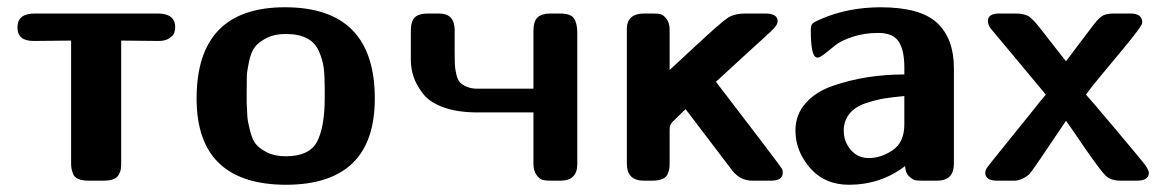

<svg xmlns="http://www.w3.org/2000/svg" viewBox="-20 -495 3194 526"><path d="M27.8 -419.9Q27.8 -458 75.2 -458H412.1Q460 -458 460 -419.9Q460 -413.1 457.5 -405.5Q455.1 -397.9 444.1 -390.4Q433.1 -382.8 415 -382.8Q332 -383.8 312 -383.8V-51.8Q312 -38.6 311 -31.7Q310.1 -24.9 305.4 -16.4Q300.8 -7.8 290.3 -3.9Q279.8 0 262.2 0H224.1Q206.1 0 195.1 -4.4Q184.1 -8.8 180.4 -18.3Q176.8 -27.8 175.8 -33.4Q174.8 -39.1 174.8 -47.9V-383.8Q154.8 -383.8 71.8 -382.8Q27.8 -382.8 27.8 -419.9Z M518.6 -225.1Q518.6 -475.1 760.7 -475.1Q1006.8 -475.1 1006.8 -225.1Q1006.8 10.7 763.7 11.2Q518.6 10.7 518.6 -225.1ZM655.8 -213.9Q656.7 -188 657.7 -175Q658.7 -162.1 664.8 -137.5Q670.9 -112.8 680.9 -100.3Q690.9 -87.9 711.9 -77.4Q732.9 -66.9 762.7 -66.9Q827.6 -66.9 848.6 -106.9Q869.6 -147 869.6 -227.1V-253.9Q869.6 -288.1 866.7 -310.1Q863.8 -332 853.3 -355.5Q842.8 -378.9 820.3 -390.4Q797.9 -401.9 762.7 -401.9Q731.9 -401.9 710.4 -390.9Q689 -379.9 678.5 -366.5Q668 -353 662.4 -326.9Q656.7 -300.8 656.2 -285.9Q655.8 -271 655.8 -242.2Z M1105.5 -332V-411.1Q1105.5 -436 1116 -447Q1126.5 -458 1153.8 -458H1182.6Q1225.6 -458 1225.6 -412.1V-350.1Q1225.6 -329.1 1226.1 -318.1Q1226.6 -307.1 1230 -292Q1233.4 -276.9 1239.5 -270Q1245.6 -263.2 1258.1 -257.6Q1270.5 -252 1288.6 -252H1441.4V-410.2Q1441.4 -437 1452.9 -447.5Q1464.4 -458 1487.8 -458H1513.7Q1543.5 -458 1552.5 -444.6Q1561.5 -431.2 1561.5 -404.8V-44.9Q1561.5 0 1514.6 0H1488.8Q1475.6 0 1467 -2Q1458.5 -3.9 1450 -15.4Q1441.4 -26.9 1441.4 -46.9V-187H1288.6Q1233.4 -187 1195.1 -200.9Q1156.7 -214.8 1138.7 -238.5Q1120.6 -262.2 1113 -284.7Q1105.5 -307.1 1105.5 -332Z M1697.3 -46.9V-413.1V-414.1Q1696.3 -458 1745.6 -458H1767.6Q1780.8 -458 1788.6 -456.5Q1796.4 -455.1 1805.4 -444.1Q1814.5 -433.1 1814.5 -413.1V-303.2Q1840.3 -327.1 1881.3 -365.2Q1956.5 -435.1 1974.4 -446.5Q1992.2 -458 2023.4 -458H2076.2Q2110.4 -458 2110.4 -437V-436Q2110.4 -428.2 2099.4 -416.5Q2088.4 -404.8 2024.4 -347.2Q1975.6 -302.2 1941.4 -271Q2116.2 -43 2122.6 -32.2Q2124.5 -27.3 2124.5 -22Q2124.5 0 2091.3 0H2041.5Q2007.3 0 1985.4 -28.8L1858.4 -195.8Q1852.5 -190.9 1845.5 -183.8Q1838.4 -176.8 1835.4 -173.8Q1832.5 -170.9 1827.9 -166.5Q1823.2 -162.1 1821.8 -160.6Q1820.3 -159.2 1818.4 -155.5Q1816.4 -151.9 1815.9 -150.9Q1815.4 -149.9 1814.9 -146Q1814.5 -142.1 1814.5 -140.1Q1814.5 -138.2 1814.5 -132.8V-46.9Q1814.5 -38.1 1813.5 -32.5Q1812.5 -26.9 1808.8 -17.8Q1805.2 -8.8 1794.2 -4.4Q1783.2 0 1766.6 0H1744.1Q1697.3 0 1697.3 -46.9Z M2159.2 -137.2Q2159.2 -181.2 2187.3 -212.6Q2215.3 -244.1 2262 -260Q2308.6 -275.9 2356.4 -283.4Q2404.3 -291 2457.5 -291V-310.1Q2457.5 -357.9 2441.9 -381.3Q2426.3 -404.8 2386.2 -404.8Q2348.1 -404.8 2316.2 -394.3Q2284.2 -383.8 2268.3 -370.8Q2252.4 -357.9 2239 -347.4Q2225.6 -336.9 2219.2 -336.9Q2218.3 -336.9 2214.4 -338.9Q2201.2 -346.7 2201.2 -414.1Q2201.2 -426.3 2206.8 -431.2Q2212.4 -436 2231.4 -443.8Q2303.2 -474.6 2391.6 -475.1Q2501.5 -475.1 2547.4 -432.1Q2593.3 -389.2 2593.3 -308.1V-46.9Q2593.3 0 2547.4 0H2510.3Q2496.1 0 2488.8 -1Q2481.4 -2 2470.9 -11.5Q2460.4 -21 2459.5 -40Q2393.6 10.7 2306.2 11.2Q2239.3 11.2 2199.2 -34.9Q2159.2 -81.1 2159.2 -137.2ZM2291.5 -137.2Q2291.5 -107.4 2310.5 -84.7Q2329.6 -62 2360.4 -62Q2393.6 -62 2425.5 -83.5Q2457.5 -105 2457.5 -154.8V-231.9Q2426.8 -229 2404.5 -225.6Q2382.3 -222.2 2352.8 -212.6Q2323.2 -203.1 2307.4 -183.6Q2291.5 -164.1 2291.5 -137.2Z M2679.2 -22Q2679.2 -28.8 2685.3 -37.4Q2691.4 -45.9 2735.4 -100.1Q2771.5 -145 2797.4 -176.8Q2837.4 -227.5 2845.2 -235.8Q2837.4 -245.6 2697.3 -413.1Q2686 -425.3 2686.5 -438Q2686.5 -458 2718.3 -458H2761.2Q2769 -458 2774.2 -457.5Q2779.3 -457 2785.9 -455.1Q2792.5 -453.1 2795.9 -451.7Q2799.3 -450.2 2806.4 -443.6Q2813.5 -437 2817.9 -431.9Q2822.3 -426.8 2831.8 -414.8Q2841.3 -402.8 2848.9 -392.8Q2856.4 -382.8 2871.8 -363.5Q2887.2 -344.2 2900.4 -327.1Q2903.3 -331.1 2908.7 -338.1Q2914.1 -345.2 2933.1 -370.6Q2952.1 -396 2977.5 -429.2Q2992.7 -448.2 3002.9 -453.1Q3013.2 -458 3034.2 -458H3077.1Q3109.4 -458 3109.4 -433.1Q3109.4 -426.3 3081.3 -391.1Q3053.2 -356 3012.7 -307.9Q2972.2 -259.8 2955.1 -235.8Q2961.9 -229 3034.7 -142.6Q3107.4 -56.2 3118.2 -42Q3127 -27.8 3127.4 -22Q3127.4 0 3094.2 0H3050.3Q3023.4 0 3009.3 -13.4Q2995.1 -26.9 2945.3 -99.1Q2918.5 -139.2 2900.4 -164.1Q2808.6 -26.9 2800.3 -18.1Q2779.3 0 2758.3 0H2712.4Q2679.2 0 2679.2 -22Z"/></svg>

Font: CMU Sans Serif
Style: Bold
Weight: 700
Version: Version 0.7.0